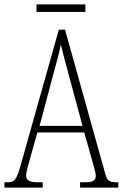

<svg xmlns="http://www.w3.org/2000/svg" viewBox="-21 -848 555 868"><path d="M144 -794H365V-828H144ZM-1 0H172V-24H150C109 -24 97 -35 97 -54C97 -70 108 -107 115 -132L148 -249H360L397 -117C404 -93 412 -65 412 -55C412 -33 402 -24 361 -24H341V0H514V-24H506C473 -24 463 -31 455 -62L273 -714H245L74 -107C55 -37 46 -24 13 -24H-1ZM158 -279 218 -505C233 -561 248 -612 254 -647C262 -613 275 -564 295 -490L352 -279Z"/></svg>

Font: Noto Serif Sinhala ExtraCondensed ExtraLight
Style: Regular
Weight: 200
Width: 2
Designer: Jelle Bosma - Monotype Design Team
Foundry: Monotype Imaging Inc.
Version: Version 2.007